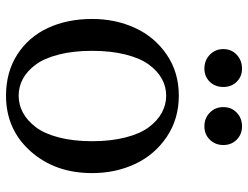

<svg xmlns="http://www.w3.org/2000/svg" viewBox="-113 -691 824 638"><g transform="rotate(90 299.0 -372.0)"><path d="M43 -266.1Q43 -343.8 72.8 -408.7Q102.5 -473.6 161.4 -513.9Q220.2 -554.2 297.9 -554.2Q375.5 -554.2 435.1 -513.9Q494.6 -473.6 524.9 -408.7Q555.2 -343.8 555.2 -266.1Q555.2 -142.6 482.4 -61.3Q409.7 20 297.9 20Q219.7 20 161.4 -17.3Q103 -54.7 73 -119.1Q43 -183.6 43 -266.1ZM161.4 -377.9Q148.9 -329.1 148.9 -266.1Q148.9 -203.1 161.4 -154.8Q173.8 -106.4 195.1 -78.1Q216.3 -49.8 242.2 -35.9Q268.1 -22 297.9 -22Q327.6 -22 353.8 -35.9Q379.9 -49.8 401.9 -78.1Q423.8 -106.4 436.5 -154.8Q449.2 -203.1 449.2 -266.1Q449.2 -329.1 436.5 -377.9Q423.8 -426.8 402.1 -455.3Q380.4 -483.9 354 -498Q327.6 -512.2 297.9 -512.2Q268.1 -512.2 242.2 -498Q216.3 -483.9 195.1 -455.3Q173.8 -426.8 161.4 -377.9ZM208 -764.2Q234.4 -764.2 251.7 -746.6Q269 -729 269 -702.1Q269 -674.8 251.7 -657Q234.4 -639.2 208 -639.2Q180.7 -639.2 161.9 -657.2Q143.1 -675.3 143.1 -702.1Q143.1 -729 161.9 -746.6Q180.7 -764.2 208 -764.2ZM399.9 -764.2Q426.3 -764.2 444.1 -746.6Q461.9 -729 461.9 -702.1Q461.9 -675.3 444.1 -657.2Q426.3 -639.2 399.9 -639.2Q372.6 -639.2 354.2 -657.2Q335.9 -675.3 335.9 -702.1Q335.9 -729 354.2 -746.6Q372.6 -764.2 399.9 -764.2Z"/></g></svg>

Font: Adamina
Style: Regular
Weight: 400
Designer: Cyreal (www.cyreal.org)
Foundry: Cyreal (www.cyreal.org)
Version: Version 1.010